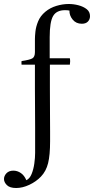

<svg xmlns="http://www.w3.org/2000/svg" viewBox="-54 -731 476 962"><path d="M27 211Q-5 211 -19.5 196.5Q-34 182 -34 166Q-34 150 -21.5 137Q-9 124 13 124Q33 124 50.5 136Q68 148 78 172Q95 164 104.5 140.5Q114 117 118 88Q122 59 122 35Q122 21 122 -13.5Q122 -48 122 -94.5Q122 -141 121.5 -190.5Q121 -240 121 -285.5Q121 -331 121 -363.5Q121 -396 121 -407H54Q53 -417 54 -425Q95 -431 108 -438.5Q121 -446 121 -470V-536Q121 -549 123.5 -573Q126 -597 137 -624Q148 -651 173 -672Q197 -692 228.5 -701.5Q260 -711 290 -711Q315 -711 339.5 -704.5Q364 -698 380.5 -685Q397 -672 397 -650Q397 -634 386.5 -623Q376 -612 356 -612Q327 -612 310 -633Q293 -654 294 -678Q285 -680 272 -680Q229 -680 212 -650.5Q195 -621 195 -545Q195 -538 195 -509.5Q195 -481 195 -439H296Q299 -424 296 -407H196Q196 -352 196 -289.5Q196 -227 196.5 -169.5Q197 -112 197 -72Q197 -32 197 -23Q197 46 187 86.5Q177 127 151 154Q127 179 93 195Q59 211 27 211Z"/></svg>

Font: Castoro Titling
Style: Regular
Weight: 400
Version: Version 2.04